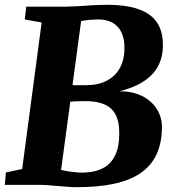

<svg xmlns="http://www.w3.org/2000/svg" viewBox="-31 -775 732 805"><path d="M-10.7 0H134.3C178.7 0 243.2 9.8 290.5 9.8C524.4 9.8 647.9 -60.5 647.9 -244.1C647.9 -323.2 581.1 -394.5 468.3 -392.1C593.3 -422.4 655.8 -488.3 651.9 -594.7C648.9 -675.3 609.9 -754.9 418.5 -754.9C355 -754.9 300.3 -747.6 243.2 -747.1H79.1L72.8 -693.4L143.6 -680.7L62 -66.4L-6.3 -51.8ZM272.9 -418 309.1 -686.5C331.1 -691.4 365.2 -693.4 379.9 -693.4C449.7 -693.4 487.8 -654.3 490.7 -582C494.6 -465.8 418.5 -418 333.5 -418C309.6 -418 293.5 -417 272.9 -418ZM225.1 -62.5 263.7 -348.6C275.4 -349.6 287.1 -351.1 324.7 -351.1C425.8 -351.1 465.8 -310.5 468.8 -227.5C473.1 -106 418.9 -51.3 311.5 -51.3C291 -51.3 250.5 -56.2 225.1 -62.5Z"/></svg>

Font: Merriweather
Style: Heavy Italic
Weight: 900
Italic angle: -7.5°
Designer: Eben Sorkin
Foundry: Eben Sorkin
Version: Version 1.001